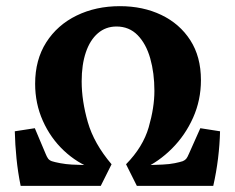

<svg xmlns="http://www.w3.org/2000/svg" viewBox="-20 -603 762 623"><path d="M47 0Q38 -44 33.5 -89Q29 -134 28 -177L93 -187L128 -104Q132 -94 136 -88.5Q140 -83 148 -80Q157 -77 175.5 -73.5Q194 -70 213 -69L292 -66L284 -54Q230 -74 187 -114.5Q144 -155 119 -211Q94 -267 94 -331Q94 -409 130 -465.5Q166 -522 228.5 -552.5Q291 -583 369 -583Q444 -583 503.5 -554.5Q563 -526 597.5 -472.5Q632 -419 632 -343Q632 -278 606.5 -221Q581 -164 538 -121Q495 -78 444 -55L427 -66L507 -69Q530 -70 547 -73.5Q564 -77 573 -80Q580 -83 584 -87.5Q588 -92 593 -104L630 -187L694 -177Q693 -134 687.5 -89Q682 -44 672 0H424L389 -70Q444 -126 462.5 -190Q481 -254 481 -308Q481 -366 467.5 -413.5Q454 -461 426.5 -489Q399 -517 358 -517Q323 -517 297.5 -495Q272 -473 258.5 -433Q245 -393 245 -339Q245 -276 265 -206.5Q285 -137 342 -70L307 0Z"/></svg>

Font: Rasa
Style: Regular
Weight: 400
Designer: Anna Giedrys (Yrsa+Rasa design), David Brezina (Yrsa art-direction, Rasa art-direction, design)
Foundry: Rosetta Type Foundry
Version: Version 2.004